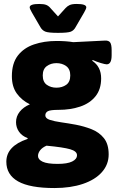

<svg xmlns="http://www.w3.org/2000/svg" viewBox="-20 -738 586 970"><path d="M255 212Q131 212 71.5 178.5Q12 145 12 79Q12 0 119 -36L120 -40Q91 -51 76 -72.5Q61 -94 61 -121Q61 -150 79.5 -173.5Q98 -197 131 -211Q90 -231 65 -265.5Q40 -300 40 -353Q40 -418 70 -457Q100 -496 151.5 -513.5Q203 -531 265 -531Q314 -531 350 -525L510 -533Q529 -534 536.5 -523.5Q544 -513 544 -484V-459Q544 -413 519 -413Q511 -413 489.5 -419.5Q468 -426 448 -435L446 -431Q491 -401 491 -342Q491 -287 462.5 -251.5Q434 -216 385 -199.5Q336 -183 276 -183Q234 -183 221.5 -176Q209 -169 209 -155Q209 -140 231.5 -132.5Q254 -125 289.5 -120Q325 -115 363 -108Q405 -100 443 -85Q481 -70 505 -40Q529 -10 529 42Q529 93 495 131.5Q461 170 399 191Q337 212 255 212ZM265 -295Q294 -295 314.5 -309.5Q335 -324 335 -357Q335 -389 314.5 -404Q294 -419 265 -419Q237 -419 216.5 -404Q196 -389 196 -357Q196 -324 216.5 -309.5Q237 -295 265 -295ZM271 90Q320 90 344.5 78Q369 66 369 46Q369 26 334.5 16Q300 6 215 -2Q194 7 183 21Q172 35 172 50Q172 68 195.5 79Q219 90 271 90ZM368 -718Q416 -718 416 -701Q416 -694 405 -675L362 -601Q353 -584 337.5 -578Q322 -572 273 -572Q224 -572 208.5 -578.5Q193 -585 184 -601L141 -675Q130 -694 130 -701Q130 -718 178 -718Q202 -718 214 -713Q226 -708 235 -697L273 -655L311 -697Q320 -707 332 -712.5Q344 -718 368 -718Z"/></svg>

Font: Asap ExtraBold
Style: Regular
Weight: 800
Designer: Pablo Cosgaya
Foundry: Omnibus-Type
Version: Version 3.001; ttfautohint (v1.8.4.7-5d5b)